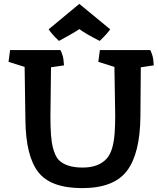

<svg xmlns="http://www.w3.org/2000/svg" viewBox="-20 -958 813 990"><path d="M574 -363 570 -613 487 -639 495 -700H755Q754 -700 755.5 -698Q757 -696 759.5 -689.5Q762 -683 765 -674Q771 -658 773 -621Q722 -613 706 -611L704 -357Q702 -166 634.5 -77Q567 12 404 12Q241 12 177 -71Q113 -154 111 -339.5Q109 -525 107 -613L24 -639L32 -700H292Q291 -700 292.5 -698Q294 -696 296.5 -689.5Q299 -683 302 -674Q308 -658 310 -621Q259 -613 243 -611L240 -357Q240 -246 252 -199.5Q264 -153 282 -134Q321 -94 406 -94Q488 -94 530 -140Q564 -177 571 -270Q574 -307 574 -363ZM494 -747Q421 -784 389 -808Q371 -794 284 -747Q246 -783 231 -807L389 -938L548 -807Q534 -785 494 -747Z"/></svg>

Font: Inika
Style: Bold
Weight: 700
Version: Version 1.001